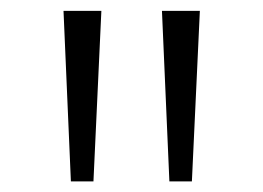

<svg xmlns="http://www.w3.org/2000/svg" viewBox="-20 -678 485 354"><path d="M110.7 -343.6 97.1 -658H166.9L152.3 -343.6ZM292.3 -343.6 278.6 -658H348.5L333.8 -343.6Z"/></svg>

Font: Ysabeau
Style: Bold
Weight: 700
Designer: Christian Thalmann (Catharsis Fonts)
Version: Version 2.000;gftools[0.9.27.dev2+g8671c4b]